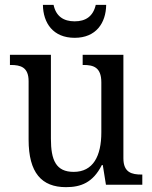

<svg xmlns="http://www.w3.org/2000/svg" viewBox="-20 -762 629 792"><path d="M288 -606C376 -606 417 -667 418 -742H375C364 -694 333 -674 288 -674C243 -674 211 -694 201 -742H157C158 -667 199 -606 288 -606ZM252 10C313 10 363 -8 400 -81H404L417 0H567V-42H564C524 -42 489 -50 489 -109V-536H321V-494H324C365 -494 398 -485 398 -422V-216C398 -118 364 -53 284 -53C211 -53 190 -101 190 -190V-536H21V-494H24C65 -494 98 -485 98 -427V-186C98 -49 152 10 252 10Z"/></svg>

Font: Noto Serif Lao SemiCondensed
Style: Regular
Weight: 400
Width: 4
Designer: Monotype Design Team
Foundry: Monotype Imaging Inc.
Version: Version 2.003